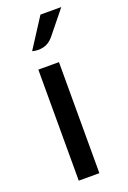

<svg xmlns="http://www.w3.org/2000/svg" viewBox="-144 -790 561 840"><g transform="rotate(-20 136.5 -370.0)"><path d="M70 0V-517H166V0ZM170 -631Q150 -607 124 -601Q98 -595 72 -602L161 -740H258Z"/></g></svg>

Font: Expletus Sans
Style: Regular
Weight: 400
Designer: Jasper de Waard
Foundry: Designtown
Version: Version 7.028